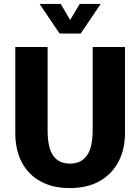

<svg xmlns="http://www.w3.org/2000/svg" viewBox="-20 -940 715 980"><path d="M223 -700V-275Q223 -186 251.5 -145.5Q280 -105 337 -105Q394 -105 423.5 -146Q453 -187 453 -275V-700H618V-262Q618 -176 583.5 -112.5Q549 -49 486.5 -14.5Q424 20 336 20Q249 20 186.5 -14.5Q124 -49 91 -112Q58 -175 58 -262V-700ZM182 -920H290L338 -838L387 -920H494L392 -769H284Z"/></svg>

Font: Moderustic
Style: Bold
Weight: 700
Designer: Tural Alisoy
Foundry: TAFT Foundry
Version: Version 2.120